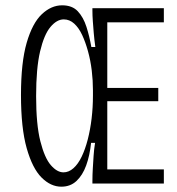

<svg xmlns="http://www.w3.org/2000/svg" viewBox="-20 -691 666 723"><path d="M211 12Q171 12 136.5 -22.5Q102 -57 80.5 -133Q59 -209 59 -333Q59 -456 80.5 -530Q102 -604 137.5 -637.5Q173 -671 214 -671Q252 -671 273 -648.5Q294 -626 305.5 -590Q317 -554 324 -514H339Q335 -543 333 -567Q331 -591 329.5 -612Q328 -633 328 -651V-660H384V0H328V-9Q328 -33 329.5 -57Q331 -81 332.5 -105Q334 -129 338 -153H323Q318 -105 304.5 -68Q291 -31 268 -9.5Q245 12 211 12ZM350 0V-53H597V0ZM219 -42Q239 -42 256.5 -57.5Q274 -73 287.5 -101Q301 -129 310.5 -166Q320 -203 325 -245Q330 -287 330 -331V-351Q330 -388 325.5 -425.5Q321 -463 311.5 -497.5Q302 -532 289.5 -559Q277 -586 259.5 -602Q242 -618 220 -618Q194 -618 170 -589.5Q146 -561 131 -497.5Q116 -434 116 -329Q116 -222 132 -159Q148 -96 171.5 -69Q195 -42 219 -42ZM350 -310V-360H576V-310ZM350 -607V-660H597V-607Z"/></svg>

Font: Bricolage Grotesque Condensed ExtraLight
Style: Regular
Weight: 250
Width: 3
Designer: Mathieu Triay
Foundry: Atelier Triay
Version: Version 1.000;gftools[0.9.30]